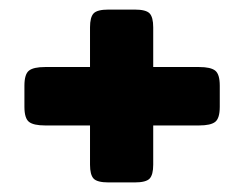

<svg xmlns="http://www.w3.org/2000/svg" viewBox="-20 -502 510 401"><path d="M168 -158V-240H74Q50 -240 40.5 -247.5Q31 -255 31 -279V-323Q31 -347 40.5 -354.5Q50 -362 74 -362H168V-445Q168 -466 175.5 -474Q183 -482 207 -482H261Q285 -482 292.5 -474Q300 -466 300 -445V-362H396Q420 -362 429.5 -354.5Q439 -347 439 -323V-279Q439 -255 429.5 -247.5Q420 -240 396 -240H300V-158Q300 -137 292.5 -129Q285 -121 261 -121H207Q183 -121 175.5 -129Q168 -137 168 -158Z"/></svg>

Font: Mitr Medium
Style: Regular
Weight: 500
Designer: Thanarat Vachiruckul
Foundry: Cadson Demak
Version: Version 1.003